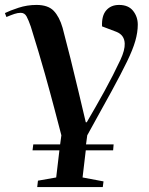

<svg xmlns="http://www.w3.org/2000/svg" viewBox="-43 -543 605 779"><path d="M108 216 111 190 185 177 198 67H89L92 43H201L206 6Q194 -40 178 -101Q162 -162 139 -244Q116 -326 82 -435Q73 -461 65 -476Q57 -491 41 -491Q29 -491 15.5 -486.5Q2 -482 -17 -474L-23 -490Q-3 -500 32 -511.5Q67 -523 105 -523Q152 -523 175 -499Q198 -475 211 -430Q226 -374 243 -305.5Q260 -237 276 -169.5Q292 -102 305 -47H309Q346 -110 381 -173.5Q416 -237 446 -301Q464 -340 463 -366Q462 -401 429 -414L371 -436Q369 -479 388 -501Q407 -523 440 -523Q478 -523 497 -499Q516 -475 516 -443Q516 -412 506 -377Q496 -342 472.5 -293.5Q449 -245 409.5 -172.5Q370 -100 311 6L306 43H418L416 67H305L292 177L377 193L374 216Z"/></svg>

Font: Literata 72pt SemiBold
Style: Italic
Weight: 600
Italic angle: -2°
Designer: Latin by Veronika Burian and Jose Scaglione. Greek by Irene Vlachou. Cyrillic by Vera Evstafieva
Foundry: TypeTogether
Version: Version 3.002